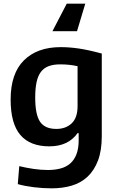

<svg xmlns="http://www.w3.org/2000/svg" viewBox="-20 -807 636 1047"><path d="M445 -787 400 -637H266L344 -787ZM262 220Q214 220 165 214Q116 208 77 197L85 99Q122 108 162.5 114Q203 120 242 120Q280 120 311 111.5Q342 103 363.5 84Q385 65 397 34Q409 3 409 -43V-81H403Q352 -9 249 -9Q144 -9 91 -71Q38 -133 38 -264Q38 -406 110.5 -478Q183 -550 311 -550Q358 -550 409.5 -542.5Q461 -535 535 -515V-64Q535 14 514.5 68Q494 122 458 156Q422 190 372 205Q322 220 262 220ZM287 -104Q339 -104 371 -134.5Q403 -165 403 -228V-446Q381 -451 357.5 -453.5Q334 -456 308 -456Q272 -456 246 -446.5Q220 -437 203.5 -415.5Q187 -394 179.5 -359.5Q172 -325 172 -275Q172 -182 198.5 -143Q225 -104 287 -104Z"/></svg>

Font: Encode Sans Narrow
Style: SemiBold
Weight: 600
Designer: Pablo Impallari, Andres Torresi
Foundry: Pablo Impallari, Andres Torresi
Version: Version 1.000; ttfautohint (v1.00) -l 8 -r 50 -G 200 -x 14 -